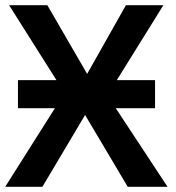

<svg xmlns="http://www.w3.org/2000/svg" viewBox="-20 -726 676 738"><path d="M49 -310H191L0 -8H143L307 -284L471 -8H624L425 -310H576V-418H429L608 -706H464L315 -442L162 -706H15L197 -418H49Z"/></svg>

Font: Passageway
Style: Light
Weight: 700
Foundry: Ascender Corporation
Version: Version 1.11